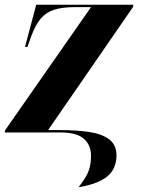

<svg xmlns="http://www.w3.org/2000/svg" viewBox="-49 -556 624 806"><path d="M281 230Q300 205 311 186.5Q322 168 327.5 147Q333 126 333 97Q333 53 303 26.5Q273 0 205 0H-29L-27 -10L333 -526H263Q212 -526 178 -515Q144 -504 122 -478Q100 -452 83 -406L66 -359H56L103 -536H511L509 -526L153 -10H203Q268 -10 322 -2.5Q376 5 408 28Q440 51 440 96Q440 152 402 184Q364 216 281 230Z"/></svg>

Font: Noto Serif Display ExtraCondensed Black
Style: Italic
Weight: 900
Width: 2
Italic angle: -12°
Designer: Monotype Design Team
Foundry: Monotype Imaging Inc.
Version: Version 2.009